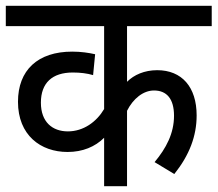

<svg xmlns="http://www.w3.org/2000/svg" viewBox="-20 -642 750 662"><path d="M710 -552V-622H0V-552H339V-266C313 -222 268 -189 214 -189C161 -189 121 -221 121 -288C121 -356 160 -392 231 -392C257 -392 281 -389 301 -383L308 -455C286 -460 259 -464 229 -464C110 -464 42 -400 42 -291C42 -176 120 -118 213 -118C265 -118 308 -136 339 -167V0H418V-260C439 -302 474 -330 511 -330C555 -330 580 -301 580 -243C580 -182 553 -131 513 -83L581 -42C633 -107 658 -173 658 -244C658 -342 607 -400 522 -400C478 -400 442 -384 418 -360V-552Z"/></svg>

Font: Noto Sans Devanagari SemiCondensed
Style: Regular
Weight: 400
Width: 4
Designer: Jelle Bosma - Monotype Design Team
Foundry: Monotype Imaging Inc.
Version: Version 2.004